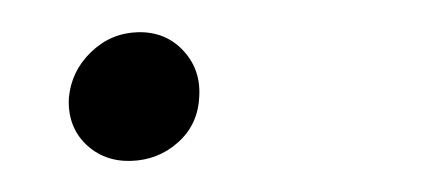

<svg xmlns="http://www.w3.org/2000/svg" viewBox="-20 -97 276 121"><path d="M23.4 -35.2Q24.9 -52.2 37.4 -64.2Q49.8 -76.2 66.9 -76.7Q84.5 -77.1 95.7 -64.9Q106.9 -52.7 105.5 -35.2Q104.5 -18.1 92 -7.1Q79.6 3.9 62.5 4.4Q45.4 4.9 33.9 -6.3Q22.5 -17.6 23.4 -35.2Z"/></svg>

Font: TypoPRO Roboto
Style: Italic
Weight: 300
Italic angle: -12°
Designer: Google
Version: Version 2.136; 2016